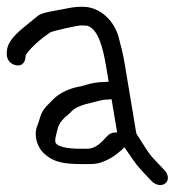

<svg xmlns="http://www.w3.org/2000/svg" viewBox="-33 -544 569 566"><path d="M286.7 -146.3 286.5 -146.1 278 -137.5 277.7 -137.2C258.1 -114.2 240 -105.5 225.2 -105.5H204.2C162.5 -105.5 141.1 -112.4 134 -119.2L133.6 -119.5L133.3 -119.8C125.8 -126.2 132 -145.8 138.4 -169.1C140.6 -177.2 146.5 -186.3 157.7 -197.6C162.8 -201.5 169.8 -207.4 174.6 -212.2L175 -212.6L175.3 -213C184 -223.7 201.4 -233.1 229.7 -239.4C247.2 -243.2 266 -250.5 282.7 -250.5H283.3L295.9 -251.4L312.3 -153.3C303.2 -154.3 293.3 -152.1 286.7 -146.3ZM336 -106.7C368.6 -59.7 363.9 -62.4 413.1 -11C426.2 3.3 444.6 5 454.8 -3.9C464.9 -12.2 464.7 -28.7 451.9 -42.2C436.5 -58.4 432.9 -62.7 418.9 -77.3C405.1 -91.7 393.6 -111.8 380.9 -131.5L370.8 -147.3C369.5 -149.3 368.8 -151.2 368.4 -153.3L335.8 -348.9C329 -389.9 325.3 -401.4 316.9 -433.7C304.8 -480.6 263.7 -524 210.9 -524C177.2 -524 170.8 -519.5 132.2 -513.1C105.6 -508.7 87.3 -504.2 77.8 -496.7C63.1 -484.9 47.7 -471.9 32.5 -459.6C4.6 -436.2 -12.1 -414.9 -12.9 -391.4C-13.8 -382 -12.9 -370.3 -4.1 -361.2C0.8 -356.2 6.9 -353.3 12.8 -351.9C32.9 -347 42.5 -362.3 42.4 -379.3C44.6 -387 61.6 -407.6 95.7 -434.8C104.7 -441 110.6 -445.1 115.9 -448.9C123.5 -452.7 193.4 -469 206 -469C215.6 -469 222.8 -468.6 224.1 -468.1L224.7 -467.9C255.8 -458.3 270.2 -406.1 280 -347.1L287.3 -303.1C287.3 -303.1 285.1 -303 284.3 -303L271.1 -302.1C255.3 -302 236.7 -299 220.4 -293.8L204.9 -289.4C173.6 -284.5 144.4 -271.4 123.8 -251.2C120.1 -247.1 114 -240.9 105.8 -232.8C96.2 -223.4 89.3 -211.8 85.3 -198.4C81.8 -186.5 79 -178.3 77.5 -174.7C66 -148.4 74 -112.1 98 -90.4C125.5 -65.4 155.7 -60.3 210.5 -60.3H233.3C242.2 -60.3 251.3 -61.4 260.5 -63.6L261.3 -63.7L262 -64C297 -76 311.2 -90 329.2 -105L329.7 -105.5L333.5 -110.4C334.3 -109.1 335.1 -107.9 336 -106.7Z"/></svg>

Font: MewTooHand
Style: BdLta
Weight: 400
Designer: Mew Too, Robert Jablonski
Version: Version 0.77